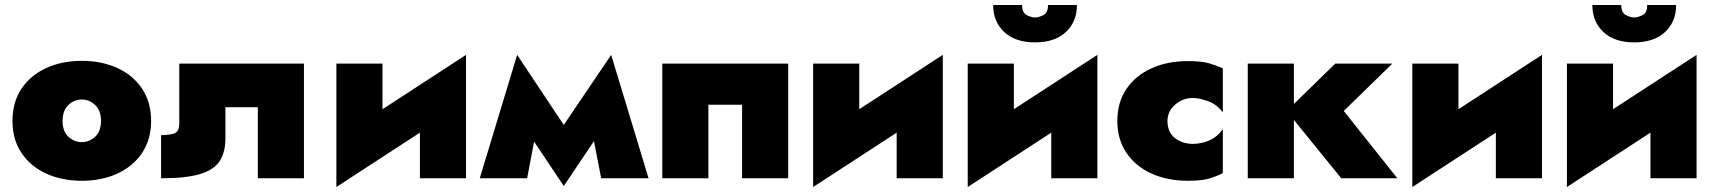

<svg xmlns="http://www.w3.org/2000/svg" viewBox="-20 -715 6874 770"><path d="M30 -230Q30 -305 66 -359Q102 -413 165 -442Q228 -471 308 -471Q388 -471 451 -442Q514 -413 550 -359Q586 -305 586 -230Q586 -156 550 -102Q514 -48 451 -19Q388 10 308 10Q228 10 165 -19Q102 -48 66 -102Q30 -156 30 -230ZM231 -230Q231 -188 254.5 -166.5Q278 -145 308 -145Q338 -145 361.5 -166.5Q385 -188 385 -230Q385 -272 361.5 -294Q338 -316 308 -316Q278 -316 254.5 -294Q231 -272 231 -230Z M1199 -460V0H1014V-285H884V-160Q884 -106 862 -70.5Q840 -35 784 -17.5Q728 0 626 0V-173Q656 -173 677.5 -179.5Q699 -186 699 -220V-460Z M1514 -460V-277L1849 -495V0H1664V-183L1329 35V-460Z M1904 0 2054 -495 2241 -214 2431 -495 2581 0H2391L2362 -149L2241 31L2122 -147L2094 0Z M3141 -460V0H2956V-295H2821V0H2636V-460Z M3426 -460V-277L3761 -495V0H3576V-183L3241 35V-460Z M3963 -695H4079Q4079 -664 4097.5 -654.5Q4116 -645 4131 -645Q4146 -645 4164.5 -654.5Q4183 -664 4183 -695H4299Q4299 -628 4254.5 -586.5Q4210 -545 4131 -545Q4052 -545 4007.5 -586.5Q3963 -628 3963 -695ZM4046 -460V-277L4381 -495V0H4196V-183L3861 35V-460Z M4662 -230Q4662 -184 4692.5 -161Q4723 -138 4764 -138Q4797 -138 4829 -151.5Q4861 -165 4884 -197V-21Q4860 -8 4829.5 1Q4799 10 4744 10Q4662 10 4598 -19Q4534 -48 4497.5 -102Q4461 -156 4461 -230Q4461 -305 4497.5 -358.5Q4534 -412 4598 -441Q4662 -470 4744 -470Q4799 -470 4829.5 -461Q4860 -452 4884 -441V-264Q4861 -296 4825.5 -309Q4790 -322 4764 -322Q4723 -322 4692.5 -295Q4662 -268 4662 -230Z M4984 -460H5169V-298L5335 -460H5564L5369 -270L5584 0H5359L5169 -234V0H4984Z M5829 -460V-277L6164 -495V0H5979V-183L5644 35V-460Z M6366 -695H6482Q6482 -664 6500.5 -654.5Q6519 -645 6534 -645Q6549 -645 6567.5 -654.5Q6586 -664 6586 -695H6702Q6702 -628 6657.5 -586.5Q6613 -545 6534 -545Q6455 -545 6410.5 -586.5Q6366 -628 6366 -695ZM6449 -460V-277L6784 -495V0H6599V-183L6264 35V-460Z"/></svg>

Font: Jost* Black
Style: Regular
Weight: 900
Version: Version 3.7